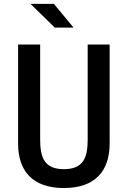

<svg xmlns="http://www.w3.org/2000/svg" viewBox="-20 -960 660 992"><path d="M310 -86C210.5 -86 187.5 -144.5 187.5 -238.5V-730H73.5V-218.5C73.5 -79 146 11.5 310 11.5C474 11.5 546.5 -79 546.5 -218.5V-730H433V-238.5C433 -144.5 410 -86 310 -86ZM360 -817.5 258.5 -940H137.5L263 -817.5Z"/></svg>

Font: Monaspace Neon Medium
Style: Regular
Weight: 500
Designer: Riley Cran & the Lettermatic Team
Foundry: Lettermatic
Version: Version 1.200 (Monaspace Neon)